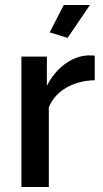

<svg xmlns="http://www.w3.org/2000/svg" viewBox="-20 -750 414 770"><path d="M251 -598.1 179.2 -620.1 235.8 -730H340.8ZM359.9 -428.2Q295.4 -426.8 245.8 -398.2Q196.3 -369.6 175.8 -319.8V0H65.9V-522.9H168V-405.8Q195.3 -459.5 239 -492.2Q282.7 -524.9 332 -527.8Q353 -527.8 359.9 -526.9Z"/></svg>

Font: Rawline SemiBold
Style: Regular
Weight: 600
Designer: Matt McInerney, Pablo Impallari, Rodrigo Fuenzalida
Foundry: Matt McInerney, Pablo Impallari, Rodrigo Fuenzalida
Version: Version 4.020;PS 004.020;hotconv 1.0.88;makeotf.lib2.5.64775